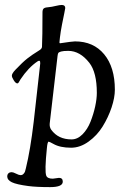

<svg xmlns="http://www.w3.org/2000/svg" viewBox="-20 -598 497 790"><path d="M118.7 -97.2 144.5 -327.1Q146.5 -339.8 144.8 -345.2Q143.1 -350.6 134.8 -345.7Q96.7 -320.3 64 -271Q63 -269.5 60.3 -264.4Q57.6 -259.3 55.7 -257.1Q53.7 -254.9 51.3 -254.9Q44.4 -254.9 36.6 -267.6Q28.8 -279.8 28.8 -286.6Q28.8 -295.4 43 -310.5Q73.2 -342.3 92.5 -357.4Q111.8 -372.6 141.1 -390.6Q152.3 -397 152.8 -405.3Q154.8 -444.3 154.8 -547.4Q154.8 -559.6 160.6 -563.7Q166.5 -567.9 182.6 -568.8Q191.4 -569.3 208.7 -573.5Q226.1 -577.6 233.9 -577.6Q248.5 -577.6 248.5 -564.9Q248.5 -562 244.6 -543.9Q240.7 -525.9 235.1 -497.1Q229.5 -468.3 226.6 -443.8Q224.6 -427.7 224.6 -424.1Q224.6 -420.4 226.6 -419.9Q278.3 -427.7 288.6 -427.7Q364.7 -427.7 408.7 -374.5Q452.6 -321.3 452.6 -229Q452.6 -196.3 439 -155.5Q425.3 -114.7 402.3 -77.6Q379.4 -40.5 344.5 -15.4Q309.6 9.8 272.5 9.8Q227.1 9.8 199.7 -5.9Q183.1 -15.1 180.2 -15.1Q175.3 -15.1 172.9 11.7Q163.1 106.9 170.4 125Q175.3 137.2 197.3 137.2Q201.2 137.2 210 135.5Q218.8 133.8 222.7 133.8Q238.3 133.8 238.3 149.4Q238.3 171.9 186.5 171.9Q129.9 171.9 96.7 167.5Q47.9 161.1 28.8 151.9Q9.8 142.6 9.8 128.4Q9.8 119.6 14.9 115Q20 110.4 27.8 110.4Q34.2 110.4 46.1 116.5Q58.1 122.6 64.5 122.6Q71.8 122.6 76.4 117.7Q81.1 112.8 82.8 108.2Q84.5 103.5 86.4 94.7Q105 19 118.7 -97.2ZM274.4 -24.4Q298.8 -24.4 319.6 -45.4Q340.3 -66.4 352.5 -97.4Q364.7 -128.4 371.6 -159.9Q378.4 -191.4 378.4 -215.8Q378.4 -299.8 347.7 -339.4Q309.1 -388.7 260.7 -388.7Q240.7 -388.7 231.2 -386Q221.7 -383.3 219.7 -379.6Q217.8 -376 216.8 -367.7L184.6 -90.3Q183.1 -74.7 190.9 -64Q219.7 -24.4 274.4 -24.4Z"/></svg>

Font: Cooper*
Style: Italic
Weight: 400
Italic angle: -7°
Designer: Owen Earl
Foundry: indestructible type*
Version: Version 0.001